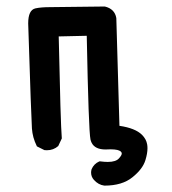

<svg xmlns="http://www.w3.org/2000/svg" viewBox="-20 -455 540 602"><path d="M326.7 13.2 311 13.7Q278.3 13.7 267.6 -6.8Q265.1 -11.7 263.7 -17.6Q257.8 -44.9 252 -342.8L164.1 -340.8Q169.9 -67.4 173.8 -21L162.6 2.9Q147.5 16.1 127 16.1Q124 16.1 119.1 15.6L95.7 3.9Q88.4 -11.2 84.7 -24.7Q81.1 -38.1 80.1 -52.2Q78.1 -78.6 68.4 -381.3V-381.8Q68.4 -423.3 90.8 -428.7Q108.4 -432.6 136.7 -432.6L308.6 -434.6Q339.8 -427.2 344.7 -398.4L354.5 -60.5Q404.3 -53.2 425.3 -32.2Q438.5 -19 441.4 -2.4Q442.4 3.4 442.4 9.8Q442.4 25.9 436 46.9Q427.7 74.7 395.5 100.6Q363.3 127 307.6 127H307.1Q288.1 124.5 274.4 108.9Q265.6 99.1 265.6 85.9Q265.6 81.5 267.1 75.7Q274.4 58.6 291 51.3L293 50.8Q307.6 52.7 317.9 52.7Q343.8 52.7 353.5 41Q361.8 31.7 361.8 26.4Q361.8 18.6 347.7 15.1Q339.4 13.2 326.7 13.2Z"/></svg>

Font: Bakudai
Style: Bold
Weight: 700
Version: Version 1.48